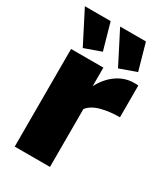

<svg xmlns="http://www.w3.org/2000/svg" viewBox="-182 -813 780 896"><g transform="rotate(30 208.0 -365.5)"><path d="M405 -364Q350 -364 305 -352Q260 -340 238 -312V0H48V-526H222V-426Q250 -479 292 -507.5Q334 -536 381 -536Q392 -536 396.5 -536Q401 -536 405 -535ZM194 -731H333L373 -589L283 -557ZM4 -731H143L183 -589L93 -557Z"/></g></svg>

Font: Raleway Thin Black
Style: Regular
Weight: 900
Version: Version 4.026